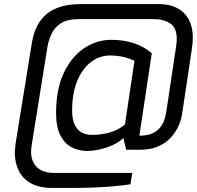

<svg xmlns="http://www.w3.org/2000/svg" viewBox="-20 -737 969 945"><path d="M238 188Q173 188 132 165Q91 142 72 102.5Q53 63 53 16Q53 4 54.5 -7.5Q56 -19 57 -32L136 -521Q144 -572 162.5 -608.5Q181 -645 211.5 -669.5Q242 -694 284 -705.5Q326 -717 381 -717H758Q816 -717 853.5 -696.5Q891 -676 910 -639Q929 -602 929 -553Q929 -525 924 -494L877 -181Q873 -150 859 -118Q845 -86 820 -59Q795 -32 757.5 -16Q720 0 669 0H601L587 -58Q577 -47 557.5 -35Q538 -23 513.5 -14Q489 -5 461.5 0.5Q434 6 409 6Q368 6 333 -12Q298 -30 277 -71Q256 -112 256 -182Q256 -297 293.5 -377Q331 -457 393 -499Q455 -541 528 -541Q590 -541 641 -523.5Q692 -506 727 -475L666 -69Q684 -69 704 -72.5Q724 -76 744 -88Q764 -100 778.5 -124.5Q793 -149 799 -190L846 -503Q848 -515 849 -525.5Q850 -536 850 -546Q850 -600 818 -621.5Q786 -643 737 -643H367Q313 -643 281 -623Q249 -603 234 -571Q219 -539 213 -503L136 -23Q133 -6 133 10Q133 58 162 86Q191 114 246 114H631L622 170Q597 174 553 178.5Q509 183 451.5 185.5Q394 188 331 188ZM433 -73Q472 -73 515 -83.5Q558 -94 595 -124L642 -438Q608 -453 579.5 -458.5Q551 -464 523 -464Q470 -464 427.5 -431.5Q385 -399 360 -338.5Q335 -278 335 -193Q335 -148 348 -122Q361 -96 383 -84.5Q405 -73 433 -73Z"/></svg>

Font: Exo Thin Medium
Style: Italic
Weight: 500
Italic angle: -9°
Version: Version 2.000